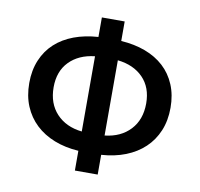

<svg xmlns="http://www.w3.org/2000/svg" viewBox="-78 -758 896 862"><g transform="rotate(10 370.0 -327.0)"><path d="M159 -330Q159 -256 202 -210Q245 -164 318 -156V-499Q245 -491 202 -447Q159 -403 159 -330ZM581 -330Q581 -403 538 -447Q495 -491 422 -499V-156Q495 -164 538 -210Q581 -256 581 -330ZM318 22V-68Q257 -72 207.5 -91.5Q158 -111 122.5 -144.5Q87 -178 67.5 -224.5Q48 -271 48 -330Q48 -388 67.5 -434.5Q87 -481 122.5 -513.5Q158 -546 207.5 -564.5Q257 -583 318 -587V-676H422V-587Q483 -583 532.5 -564.5Q582 -546 617.5 -513.5Q653 -481 672.5 -434.5Q692 -388 692 -330Q692 -271 672.5 -224.5Q653 -178 617.5 -144.5Q582 -111 532.5 -91.5Q483 -72 422 -68V22Z"/></g></svg>

Font: CV Source Sans Light
Style: Bold
Weight: 600
Designer: Paul D. Hunt
Foundry: Adobe Systems Incorporated
Version: Version 3.001